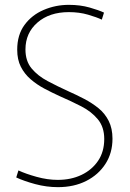

<svg xmlns="http://www.w3.org/2000/svg" viewBox="-20 -760 535 792"><path d="M219 12Q172 12 125.5 -0.5Q79 -13 47 -28L56 -57Q86 -43 131 -30.5Q176 -18 218 -18Q273 -18 316 -38.5Q359 -59 384.5 -96.5Q410 -134 410 -187Q410 -236 383.5 -268Q357 -300 315 -321.5Q273 -343 227 -363Q194 -378 163 -394.5Q132 -411 106.5 -433Q81 -455 66 -484.5Q51 -514 51 -555Q51 -616 81 -657Q111 -698 160 -719Q209 -740 264 -740Q311 -740 349.5 -729Q388 -718 409 -708L400 -679Q379 -689 343 -699.5Q307 -710 264 -710Q184 -710 134.5 -667Q85 -624 85 -556Q85 -508 110.5 -477.5Q136 -447 176.5 -425.5Q217 -404 261 -384Q295 -369 327.5 -352Q360 -335 386.5 -313.5Q413 -292 428.5 -261Q444 -230 444 -188Q444 -129 415 -84Q386 -39 335.5 -13.5Q285 12 219 12Z"/></svg>

Font: Murecho Thin ExtraLight
Style: Regular
Weight: 250
Version: Version 1.010